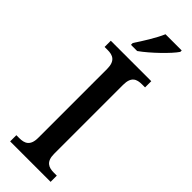

<svg xmlns="http://www.w3.org/2000/svg" viewBox="-306 -947 963 963"><g transform="rotate(45 175.5 -465.5)"><path d="M118 -784V-771H162C216 -809 295 -886 318 -921V-931H203C184 -886 146 -826 118 -784ZM32 0H319V-44H298C261 -44 232 -56 232 -112V-601C232 -659 260 -670 298 -670H319V-714H32V-670H53C89 -670 119 -659 119 -601V-112C119 -55 89 -44 53 -44H32Z"/></g></svg>

Font: Noto Serif SemiCondensed Medium
Style: Regular
Weight: 500
Width: 4
Designer: Monotype Design Team
Foundry: Monotype Imaging Inc.
Version: Version 2.014